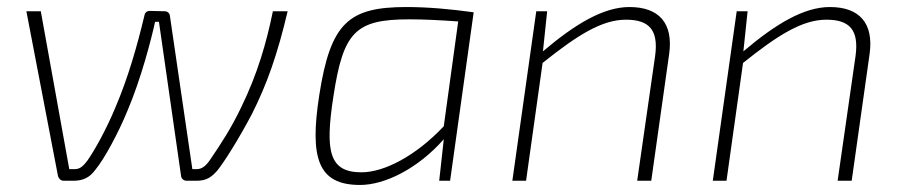

<svg xmlns="http://www.w3.org/2000/svg" viewBox="-20 -514 2569 546"><path d="M96 -482H55L145 -13C147 -6 153 0 161 0H189C216 0 235 -9 251 -31C277 -62 318 -139 342 -198C381 -289 411 -405 421 -452H432L495 -13C496 -6 502 0 511 0H539C568 0 582 -11 598 -29C618 -54 658 -117 696 -189C739 -274 769 -359 798 -482H756C738 -394 713 -305 665 -207C637 -149 611 -109 577 -59C566 -43 555 -33 539 -33H527L463 -470C462 -477 456 -482 448 -482L406 -483C398 -483 392 -478 391 -471C370 -383 344 -292 308 -208C281 -143 248 -85 229 -58C212 -35 203 -33 190 -33H177Z M1136 -494C971 -494 920 -449 888 -244C860 -64 884 12 1004 12C1074 12 1168 -34 1242 -118L1229 0H1260L1327 -479C1263 -488 1197 -494 1136 -494ZM1242 -155C1162 -70 1072 -24 1008 -24C916 -24 904 -83 928 -239C956 -423 990 -459 1144 -459C1185 -459 1226 -457 1283 -453Z M1770 -494C1696 -494 1616 -446 1524 -368L1536 -482H1505L1437 0H1476L1523 -335C1623 -415 1692 -458 1760 -458C1826 -458 1853 -429 1843 -355L1792 0H1832L1883 -361C1895 -448 1854 -494 1770 -494Z M2340 -494C2266 -494 2186 -446 2094 -368L2106 -482H2075L2007 0H2046L2093 -335C2193 -415 2262 -458 2330 -458C2396 -458 2423 -429 2413 -355L2362 0H2402L2453 -361C2465 -448 2424 -494 2340 -494Z"/></svg>

Font: Exo 2 Extra Light
Style: Italic
Weight: 250
Italic angle: -8°
Designer: Natanael Gama
Version: Version 1.001;PS 001.001;hotconv 1.0.88;makeotf.lib2.5.64775